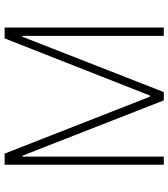

<svg xmlns="http://www.w3.org/2000/svg" viewBox="31 -759 728 830"><g transform="rotate(-90 395.0 -344.0)"><path d="M98 0V-688H146L392 -60H397L644 -688H691V0H655V-611H651L412 0H376L137 -611H133V0Z"/></g></svg>

Font: Saira SemiCondensed Thin
Style: Regular
Weight: 250
Width: 4
Designer: Hector Gatti with collaboration of the Omnibus-Type team
Foundry: Omnibus-Type
Version: Version 1.101